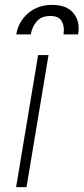

<svg xmlns="http://www.w3.org/2000/svg" viewBox="-20 -773 345 793"><path d="M46.5 0 137.4 -545.5H180.4L89.5 0ZM47.2 -631Q56.1 -683.9 96.2 -718.4Q136.4 -752.8 195.3 -752.8Q255.7 -752.8 283.7 -718.4Q311.8 -683.9 302.6 -631H242.2Q247.5 -662.6 235.4 -684.8Q223.4 -707 188.2 -707Q149.9 -707 131 -683.9Q112.2 -660.9 107.2 -631Z"/></svg>

Font: Inter UI Extra Light
Style: Italic
Weight: 200
Italic angle: -9.39999°
Designer: Rasmus Andersson
Foundry: rsms
Version: 3.2;8d6f07862